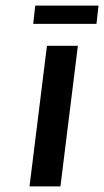

<svg xmlns="http://www.w3.org/2000/svg" viewBox="-20 -663 370 683"><path d="M195 0H85L147 -500H257ZM323.2 -578H98.2L105.4 -643H330.4Z"/></svg>

Font: Kulim Park
Style: Bold Italic
Weight: 700
Italic angle: -8°
Designer: Noponies / Dale Sattler
Foundry: Noponies
Version: Version 1.000; ttfautohint (v1.8.3)